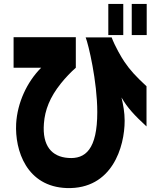

<svg xmlns="http://www.w3.org/2000/svg" viewBox="-20 -880 813 975"><path d="M530 -702H606V-860H530ZM49 -536H189C116 -463 68 -357 62 -252C55 -116 115 68 319 75C550 82 613 -135 613 -267C613 -309 606 -346 597 -385C626 -334 663 -294 724 -238V-442C672 -490 641 -523 612 -566C596 -589 563 -647 547 -690H415C429 -656 474 -466 474 -311C474 -122 414 -71 326 -78C243 -84 194 -139 203 -253C208 -321 233 -386 289 -456C314 -487 339 -513 365 -536V-691H49ZM649 -702H725V-860H649Z"/></svg>

Font: コーポレート・ロゴ ver3 Bold
Style: Regular
Weight: 700
Designer: [KANA_main] LOGOTYPE.JP [Source Han Sans] Ryoko NISHIZUKA 西塚涼子 (kana, bopomofo & ideographs); Paul D. Hunt (Latin, Greek
Version: Version 12.001;FEAKit 1.0